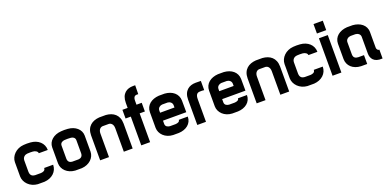

<svg xmlns="http://www.w3.org/2000/svg" viewBox="-8 -1564 4847 2409"><g transform="rotate(-20 2415.0 -359.5)"><path d="M470 -150H350C350 -114 318 -106 290 -104C272 -103 230 -103 212 -104C184 -106 149 -117 148 -173C147 -223 147 -274 148 -324C149 -370 184 -390 212 -392C252 -394 256 -394 289 -392C316 -390 350 -373 350 -347H470C470 -439 397 -503 297 -510C258 -513 242 -512 206 -510C104 -503 31 -426 30 -344C29 -266 29 -231 30 -153C31 -71 104 7 206 14C224 15 278 15 296 14C397 7 469 -58 470 -150Z M791 -392C818 -391 849 -375 849 -339C850 -259 850 -244 849 -164C848 -118 818 -106 792 -104C774 -103 726 -103 708 -104C682 -106 652 -118 651 -164C650 -240 650 -263 651 -339C651 -375 682 -390 708 -392C747 -394 754 -394 791 -392ZM533 -144C534 -62 604 7 706 14C724 15 776 15 794 14C896 7 966 -62 967 -144C968 -224 968 -279 967 -359C966 -441 895 -503 795 -510C756 -513 741 -512 706 -510C605 -503 534 -441 533 -359C532 -283 532 -230 533 -144Z M1359 0H1477C1478 -83 1478 -251 1477 -334C1476 -451 1400 -503 1304 -510C1290 -511 1231 -511 1216 -510C1120 -503 1044 -451 1043 -334V0H1161V-314C1161 -367 1190 -390 1218 -392C1233 -393 1288 -393 1302 -392C1330 -390 1359 -367 1359 -314Z M1748 -735C1667 -735 1592 -692 1592 -567V-500H1522V-384H1592V0H1710V-384H1780V-500H1710V-552C1710 -604 1732 -615 1750 -617C1758 -618 1768 -618 1776 -617L1778 -735Z M2264 -140H2144C2144 -114 2117 -105 2087 -103C2069 -102 2031 -102 2013 -103C1986 -105 1954 -118 1954 -154V-198H2265C2265 -211 2265 -325 2264 -354C2262 -446 2189 -503 2089 -510C2075 -511 2026 -511 2011 -510C1912 -503 1837 -448 1836 -354C1835 -274 1835 -224 1836 -144C1837 -62 1909 11 2012 15C2037 16 2063 16 2088 15C2186 11 2264 -45 2264 -140ZM1954 -304V-334C1954 -370 1986 -390 2013 -392C2028 -393 2073 -393 2087 -392C2114 -390 2146 -370 2146 -334V-304Z M2501 -505C2415 -505 2340 -458 2340 -337V0H2456V-302C2456 -367 2482 -382 2512 -383C2536 -384 2549 -384 2571 -381V-504C2552 -505 2525 -505 2501 -505Z M3054 -140H2934C2934 -114 2907 -105 2877 -103C2859 -102 2821 -102 2803 -103C2776 -105 2744 -118 2744 -154V-198H3055C3055 -211 3055 -325 3054 -354C3052 -446 2979 -503 2879 -510C2865 -511 2816 -511 2801 -510C2702 -503 2627 -448 2626 -354C2625 -274 2625 -224 2626 -144C2627 -62 2699 11 2802 15C2827 16 2853 16 2878 15C2976 11 3054 -45 3054 -140ZM2744 -304V-334C2744 -370 2776 -390 2803 -392C2818 -393 2863 -393 2877 -392C2904 -390 2936 -370 2936 -334V-304Z M3449 0H3567C3568 -83 3568 -251 3567 -334C3566 -451 3490 -503 3394 -510C3380 -511 3321 -511 3306 -510C3210 -503 3134 -451 3133 -334V0H3251V-314C3251 -367 3280 -390 3308 -392C3323 -393 3378 -393 3392 -392C3420 -390 3449 -367 3449 -314Z M4070 -150H3950C3950 -114 3918 -106 3890 -104C3872 -103 3830 -103 3812 -104C3784 -106 3749 -117 3748 -173C3747 -223 3747 -274 3748 -324C3749 -370 3784 -390 3812 -392C3852 -394 3856 -394 3889 -392C3916 -390 3950 -373 3950 -347H4070C4070 -439 3997 -503 3897 -510C3858 -513 3842 -512 3806 -510C3704 -503 3631 -426 3630 -344C3629 -266 3629 -231 3630 -153C3631 -71 3704 7 3806 14C3824 15 3878 15 3896 14C3997 7 4069 -58 4070 -150Z M4146 -500V0H4264V-500ZM4143 -565H4267V-691H4143Z M4605 10V-108C4582 -107 4551 -107 4529 -108C4494 -110 4466 -122 4465 -168C4464 -200 4464 -303 4465 -334C4466 -370 4499 -390 4529 -392C4544 -393 4579 -393 4593 -392C4624 -390 4657 -370 4657 -334V-107C4658 -50 4690 20 4810 11V-106C4795 -105 4775 -118 4775 -149V-354C4775 -448 4697 -503 4599 -510C4585 -511 4538 -511 4523 -510C4424 -503 4348 -447 4347 -354C4346 -288 4346 -214 4347 -148C4348 -62 4415 6 4524 10C4551 11 4578 11 4605 10Z"/></g></svg>

Font: Fervojo
Style: Bold
Weight: 700
Designer: kohakuno
Version: ver.1.0